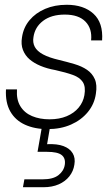

<svg xmlns="http://www.w3.org/2000/svg" viewBox="-20 -528 469 803"><path d="M179 12Q125 12 84.5 -6.5Q44 -25 23 -62Q2 -99 5 -154H51Q48 -112 65 -84Q82 -56 114 -42.5Q146 -29 187 -29Q228 -29 259 -42Q290 -55 309 -78Q328 -101 333 -130Q339 -165 326.5 -184.5Q314 -204 285 -214.5Q256 -225 211 -235Q177 -241 149.5 -252.5Q122 -264 103.5 -280Q85 -296 76 -319Q67 -342 72 -372Q78 -413 103.5 -443.5Q129 -474 169 -491Q209 -508 259 -508Q330 -508 371 -470.5Q412 -433 407 -359H361Q366 -408 337.5 -437.5Q309 -467 251 -467Q195 -467 160.5 -441Q126 -415 120 -373Q116 -350 125.5 -332Q135 -314 160 -300.5Q185 -287 228 -277Q261 -269 291.5 -260Q322 -251 344 -236Q366 -221 376.5 -197Q387 -173 381 -136Q375 -93 347.5 -59.5Q320 -26 277 -7Q234 12 179 12ZM76 255 82 222H159Q202 222 224.5 204.5Q247 187 251 161Q255 134 238 120.5Q221 107 177 107H137L157 -7H191L177 75Q219 73 245.5 83Q272 93 284 113Q296 133 291 161Q287 188 270 209.5Q253 231 225.5 243Q198 255 162 255Z"/></svg>

Font: DM Sans 36pt ExtraLight
Style: Italic
Weight: 250
Italic angle: -10°
Designer: Colophon Foundry, Jonny Pinhorn
Foundry: Colophon Foundry
Version: Version 4.004;gftools[0.9.30]